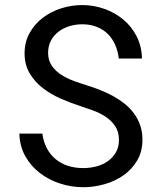

<svg xmlns="http://www.w3.org/2000/svg" viewBox="-20 -741 640 770"><path d="M457 -179.7Q457 -212.4 442.1 -234.9Q427.2 -257.3 403.8 -272.7Q380.4 -288.1 352.3 -298.3Q324.2 -308.6 298.3 -316.9Q260.7 -329.1 221.9 -346.2Q183.1 -363.3 151.1 -388.2Q119.1 -413.1 98.9 -447Q78.6 -481 78.6 -526.9Q78.6 -572.8 98.9 -608.9Q119.1 -645 151.9 -669.9Q184.6 -694.8 226.1 -707.8Q267.6 -720.7 309.6 -720.7Q356 -720.7 398.9 -705.3Q441.9 -689.9 475.1 -662.1Q508.3 -634.3 528.3 -594.7Q548.3 -555.2 549.3 -506.3H456.5Q452.6 -537.1 441.4 -562.3Q430.2 -587.4 411.6 -605.5Q393.1 -623.5 367.4 -633.5Q341.8 -643.6 309.6 -643.6Q283.7 -643.6 259 -636.2Q234.4 -628.9 215.1 -614.3Q195.8 -599.6 184.3 -578.1Q172.9 -556.6 172.9 -528.3Q173.3 -497.6 188.5 -476.3Q203.6 -455.1 226.8 -440.4Q250 -425.8 277.1 -416Q304.2 -406.2 328.1 -398.9Q354.5 -390.6 381.3 -380.1Q408.2 -369.6 433.1 -356Q458 -342.3 479.5 -325.2Q501 -308.1 517.1 -286.4Q533.2 -264.6 542.2 -238.5Q551.3 -212.4 551.3 -180.7Q551.3 -132.8 530 -97.2Q508.8 -61.5 475.1 -37.8Q441.4 -14.2 398.9 -2.2Q356.4 9.8 314 9.8Q266.6 9.8 221.2 -4.9Q175.8 -19.5 139.9 -47.1Q104 -74.7 81.5 -114.5Q59.1 -154.3 57.6 -205.1H149.9Q154.3 -171.9 168 -146.2Q181.6 -120.6 203.1 -102.8Q224.6 -85 252.7 -75.9Q280.8 -66.9 314 -66.9Q340.3 -66.9 366 -73.5Q391.6 -80.1 411.6 -94Q431.6 -107.9 444.3 -129.2Q457 -150.4 457 -179.7Z"/></svg>

Font: Roboto Mono
Style: Regular
Weight: 400
Designer: Google
Version: Version 2.000985; 2015; ttfautohint (v1.3)